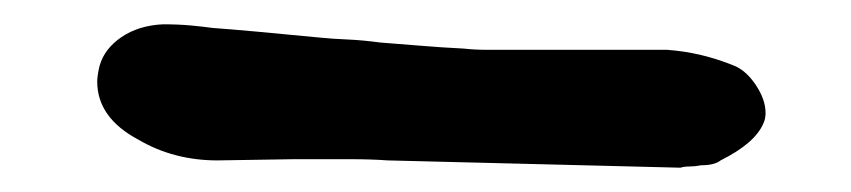

<svg xmlns="http://www.w3.org/2000/svg" viewBox="-20 -29 700 158"><path d="M540 109 299 103Q286 102 267 102Q248 102 222 102L159 103Q123 103 94 86Q60 68 60 38Q60 36 60.5 32.5Q61 29 62 25Q66 11 80 1.5Q94 -8 114 -9Q127 -9 137.5 -8Q148 -7 155 -6Q169 -5 191 -3Q213 -1 244 2Q254 3 266 3.5Q278 4 293 6Q307 7 324.5 8.5Q342 10 362 11Q370 12 382.5 12Q395 12 411 12H529Q557 14 584 25Q594 29 602 41Q610 53 610 64Q610 69 608 73Q601 89 573 103Q568 107 557 107Q552 108 547.5 108Q543 108 540 109Z"/></svg>

Font: Mansalva
Style: Regular
Weight: 400
Designer: Carolina Short
Foundry: Carolina Short
Version: Version 2.112; ttfautohint (v1.8.4.7-5d5b)